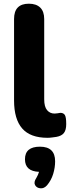

<svg xmlns="http://www.w3.org/2000/svg" viewBox="-20 -734 380 1038"><path d="M237 11Q144 11 100 -39.5Q56 -90 56 -191V-631Q56 -714 136 -714Q176 -714 197.5 -693Q219 -672 219 -631V-197Q219 -157 234.5 -138.5Q250 -120 275 -120Q283 -120 291 -121.5Q299 -123 306 -124Q323 -124 330.5 -112.5Q338 -101 338 -63Q338 -31 325.5 -15Q313 1 285 6Q277 7 263 9Q249 11 237 11ZM234 268Q218 286 198 284Q178 282 169.5 266.5Q161 251 177 227Q186 212 191 195Q115 192 115 127Q115 59 196 59Q278 59 278 138Q278 172 267.5 206.5Q257 241 234 268Z"/></svg>

Font: Chiron GoRound TC EB
Style: Regular
Weight: 700
Designer: Ryoko NISHIZUKA 西塚涼子 (kana, bopomofo & ideographs); Paul D. Hunt (Latin, Greek & Cyrillic); Sandoll Communications 산돌커뮤니
Foundry: Adobe
Version: Version 1.000;hotconv 1.1.1;makeotfexe 2.6.0